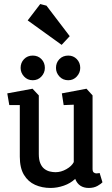

<svg xmlns="http://www.w3.org/2000/svg" viewBox="-20 -926 556 950"><path d="M230 4Q188 4 153.5 -11.5Q119 -27 98.5 -61Q78 -95 78 -151V-406H26L16 -464L141 -487L172 -454V-164Q172 -136 179.5 -118Q187 -100 199.5 -90.5Q212 -81 226.5 -77.5Q241 -74 255 -74Q282 -74 308.5 -89Q335 -104 345 -124V-408L295 -406L286 -464L408 -487L438 -454V-90Q438 -77 444 -72.5Q450 -68 457 -68Q463 -68 467.5 -69Q472 -70 473 -70L487 -24Q481 -17 463 -6.5Q445 4 419 4Q395 4 378 -7Q361 -18 352 -41Q329 -19 296 -7.5Q263 4 230 4ZM318 -529Q291 -529 274 -547.5Q257 -566 257 -590Q257 -616 274 -633.5Q291 -651 318 -651Q343 -651 360 -633.5Q377 -616 377 -590Q377 -566 360 -547.5Q343 -529 318 -529ZM142 -529Q116 -529 99 -547.5Q82 -566 82 -590Q82 -616 99 -633.5Q116 -651 142 -651Q168 -651 185 -633.5Q202 -616 202 -590Q202 -566 185 -547.5Q168 -529 142 -529ZM285 -704 117 -825 179 -906 210 -898 325 -747Z"/></svg>

Font: Kreon Light
Style: Regular
Weight: 400
Version: Version 2.002